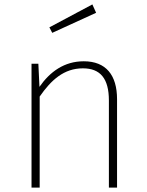

<svg xmlns="http://www.w3.org/2000/svg" viewBox="-20 -851 669 871"><path d="M416 -793 399 -831 204 -727 217 -702ZM360 -573C272 -573 207 -526 159 -457L154 -562H123V0H160V-413C212 -488 270 -541 356 -541C435 -541 474 -495 474 -395V0H511V-401C511 -510 461 -573 360 -573Z"/></svg>

Font: Glow Sans SC Normal ExtraLight
Style: Regular
Weight: 200
Designer: Ryoko NISHIZUKA (kana, bopomofo & ideographs); Paul D. Hunt (Latin, Greek & Cyrillic); Sandoll Communications, Soo-young
Version: Version 0.93